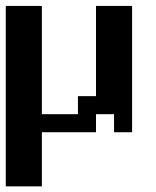

<svg xmlns="http://www.w3.org/2000/svg" viewBox="-20 -458 540 665"><path d="M0 -437.5H125V-62.5H250V-125H312.5V-437.5H437.5V0H375V-62.5H312.5V0H125V187.5H0Z"/></svg>

Font: NeoDunggeunmo
Style: Regular
Weight: 400
Monospace: yes
Version: Version 1.600